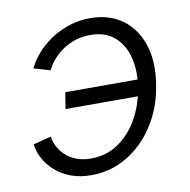

<svg xmlns="http://www.w3.org/2000/svg" viewBox="-68 -617 689 695"><g transform="rotate(-10 277.0 -269.5)"><path d="M213.9 10.3Q171.9 10.3 138.7 -2.2Q105.5 -14.6 81.8 -35.9Q58.1 -57.1 44.2 -82.8Q30.3 -108.4 26.9 -135.7L92.8 -152.8Q94.7 -135.7 103.5 -117.7Q112.3 -99.6 128.4 -84Q144.5 -68.4 168.2 -58.8Q191.9 -49.3 223.6 -49.3Q279.3 -49.3 323 -78.9Q366.7 -108.4 395.3 -158.2Q423.8 -208 434.1 -269Q444.3 -331.1 432.1 -380.9Q419.9 -430.7 386.2 -460.4Q352.5 -490.2 296.9 -490.2Q265.6 -490.2 239 -481Q212.4 -471.7 191.4 -456.5Q170.4 -441.4 156 -423.6Q141.6 -405.8 133.8 -389.2L73.7 -406.7Q85.9 -433.1 108.2 -458.7Q130.4 -484.4 160.6 -504.9Q190.9 -525.4 228 -537.8Q265.1 -550.3 306.6 -550.3Q377.4 -550.3 425.8 -514.6Q474.1 -479 494.4 -415.8Q514.6 -352.5 500.5 -269Q487.3 -187 446 -123.8Q404.8 -60.5 344.7 -25.1Q284.7 10.3 213.9 10.3ZM441.9 -241.7H162.6L172.4 -301.8H451.7Z"/></g></svg>

Font: Inter 16pt Light
Style: Italic
Weight: 300
Italic angle: -9.3988°
Version: Version 4.001;git-66647c0bb